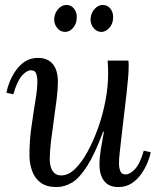

<svg xmlns="http://www.w3.org/2000/svg" viewBox="-20 -745 633 776"><path d="M208 11Q168 11 144 -7Q120 -25 109.5 -55Q99 -85 99 -119Q99 -175 107 -232Q115 -289 123 -337.5Q131 -386 131 -414Q131 -433 126.5 -447Q122 -461 104 -461Q88 -461 68.5 -439Q49 -417 34 -364L6 -370Q9 -388 18 -411.5Q27 -435 42.5 -458Q58 -481 80.5 -496Q103 -511 133 -511Q173 -511 193.5 -486Q214 -461 214 -414Q214 -386 209 -345Q204 -304 197.5 -259.5Q191 -215 186 -173Q181 -131 181 -99Q181 -88 184.5 -73Q188 -58 198.5 -47Q209 -36 228 -36Q256 -36 283 -62Q310 -88 334 -132Q358 -176 377 -229.5Q396 -283 406.5 -339.5Q417 -396 417 -447Q417 -462 416.5 -474.5Q416 -487 415 -500H499Q500 -493 500 -487.5Q500 -482 500 -474Q500 -457 498 -433.5Q496 -410 492 -371.5Q488 -333 480 -270Q473 -212 469.5 -179Q466 -146 464 -129.5Q462 -113 461.5 -104Q461 -95 461 -84Q461 -66 466.5 -53Q472 -40 488 -40Q505 -40 525.5 -61.5Q546 -83 561 -136L589 -130Q586 -112 576.5 -88.5Q567 -65 551 -42Q535 -19 512 -4Q489 11 459 11Q419 11 400.5 -14Q382 -39 382 -79Q382 -108 387.5 -142Q393 -176 400 -213H397Q363 -122 332 -73.5Q301 -25 271 -7Q241 11 208 11ZM390 -616Q371 -616 358 -632Q345 -648 346 -670Q348 -693 362.5 -709Q377 -725 395 -725Q415 -725 427 -709Q439 -693 437 -670Q436 -648 421.5 -632Q407 -616 390 -616ZM243 -616Q224 -616 211 -632Q198 -648 199 -670Q201 -693 215.5 -709Q230 -725 248 -725Q268 -725 280 -709Q292 -693 290 -670Q289 -648 275 -632Q261 -616 243 -616Z"/></svg>

Font: Lora
Style: Italic
Weight: 400
Italic angle: -3°
Designer: Olga Karpushina, Alexei Vanyashin (Cyrillic)
Foundry: Cyreal
Version: Version 3.008